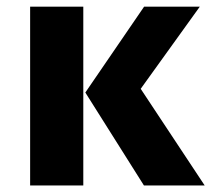

<svg xmlns="http://www.w3.org/2000/svg" viewBox="-20 -565 655 585"><path d="M588.7 -544.6 408.7 -294.4 603.6 0H418.5L240 -283.1L419 -544.6ZM233.8 -544.6V0H71.8V-544.6Z"/></svg>

Font: Fira Code
Style: Bold
Weight: 700
Monospace: yes
Designer: Carrois Corporate, Edenspiekermann AG, Nikita Prokopov
Foundry: Carrois Corporate, Edenspiekermann AG, Nikita Prokopov
Version: Version 6.000; ttfautohint (v1.8.2) -l 8 -r 50 -G 200 -x 14 